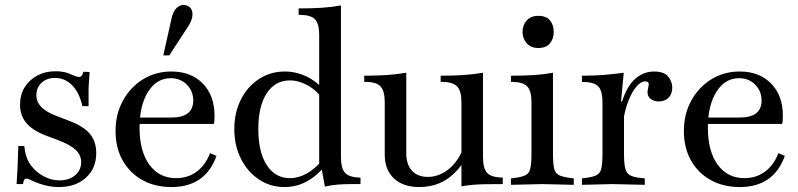

<svg xmlns="http://www.w3.org/2000/svg" viewBox="-20 -744 3224 776"><path d="M218 12Q168 12 116 -11Q104 -17 97.5 -19.5Q91 -22 87 -22Q81 -22 78 -17.5Q75 -13 73 0H47L51 -66L54 -154H78L81 -134Q86 -101 106 -74.5Q126 -48 156.5 -31.5Q187 -15 220 -15Q259 -15 283.5 -35.5Q308 -56 308 -89Q308 -117 286 -138Q264 -159 214 -178L171 -194Q114 -215 87.5 -245.5Q61 -276 61 -321Q61 -361 79.5 -391Q98 -421 130.5 -438.5Q163 -456 204 -456Q222 -456 238 -453Q254 -450 275 -440Q292 -433 300 -433Q312 -433 317 -454L342 -453L338 -388V-315H313Q301 -369 272 -399Q243 -429 202 -429Q169 -429 148 -409.5Q127 -390 127 -359Q127 -332 147.5 -311Q168 -290 212 -274L256 -257Q316 -235 342.5 -204Q369 -173 369 -125Q369 -64 327.5 -26Q286 12 218 12Z M673 12Q606 12 555 -16.5Q504 -45 475.5 -96Q447 -147 447 -214Q447 -283 477 -337.5Q507 -392 558 -423.5Q609 -455 673 -455Q752 -455 799.5 -406.5Q847 -358 847 -277Q847 -267 846.5 -257.5Q846 -248 844 -243H526L528 -269H673Q761 -269 761 -338Q761 -376 735 -402Q709 -428 670 -428Q613 -428 578.5 -373Q544 -318 544 -228Q544 -133 583.5 -78.5Q623 -24 692 -24Q739 -24 774.5 -50Q810 -76 829 -125L855 -114Q810 12 673 12ZM640 -520 673 -668Q680 -699 693.5 -711.5Q707 -724 721 -724Q736 -724 747 -714.5Q758 -705 758 -686Q758 -675 753.5 -662.5Q749 -650 741 -638L664 -520Z M1130 12Q1072 12 1026 -19Q980 -50 953.5 -103Q927 -156 927 -222Q927 -289 953.5 -341.5Q980 -394 1026.5 -424.5Q1073 -455 1131 -455Q1177 -455 1219.5 -434.5Q1262 -414 1293 -376L1283 -344Q1261 -378 1224.5 -398.5Q1188 -419 1151 -419Q1092 -419 1058 -367Q1024 -315 1024 -222Q1024 -130 1058 -77Q1092 -24 1152 -24Q1186 -24 1218.5 -42Q1251 -60 1282 -95L1296 -76Q1261 -33 1219.5 -10.5Q1178 12 1130 12ZM1293 10 1279 -67 1270 -81V-603Q1270 -648 1253.5 -665.5Q1237 -683 1195 -684H1187V-710Q1241 -710 1280 -712.5Q1319 -715 1358 -722V-111Q1358 -63 1375 -45Q1392 -27 1437 -26V0H1402Q1370 0 1345 2Q1320 4 1293 10Z M1675 12Q1609 12 1572 -23Q1535 -58 1535 -119V-331Q1535 -375 1519 -393.5Q1503 -412 1462 -413H1452V-438Q1498 -438 1539.5 -440.5Q1581 -443 1622 -450V-125Q1622 -79 1645 -54Q1668 -29 1709 -29Q1753 -29 1791 -58.5Q1829 -88 1851 -141L1875 -137Q1865 -110 1852.5 -89Q1840 -68 1824 -52Q1765 12 1675 12ZM1845 9V-331Q1845 -375 1828.5 -393.5Q1812 -412 1771 -413H1761V-438Q1808 -438 1849.5 -440.5Q1891 -443 1932 -450V-112Q1932 -63 1949 -45Q1966 -27 2012 -26V0Q1969 0 1941 0.5Q1913 1 1891 3Q1869 5 1845 9Z M2045 3V-23L2061 -25Q2091 -29 2105 -36.5Q2119 -44 2123.5 -63.5Q2128 -83 2128 -122V-331Q2128 -376 2111.5 -394Q2095 -412 2053 -413H2045V-438Q2098 -438 2137.5 -440.5Q2177 -443 2215 -450V-122Q2215 -83 2219.5 -63.5Q2224 -44 2238.5 -36.5Q2253 -29 2283 -25L2299 -23V3L2172 0ZM2155 -550Q2126 -550 2109 -569Q2092 -588 2092 -615Q2092 -643 2109 -661.5Q2126 -680 2155 -680Q2188 -680 2203 -661.5Q2218 -643 2218 -615Q2218 -588 2203 -569Q2188 -550 2155 -550Z M2332 3V-23L2348 -25Q2378 -29 2392 -36.5Q2406 -44 2410.5 -63.5Q2415 -83 2415 -122V-329Q2415 -378 2397.5 -395.5Q2380 -413 2332 -413V-438Q2378 -438 2417.5 -441Q2457 -444 2501 -450L2490 -334H2502V-122Q2502 -83 2507 -63.5Q2512 -44 2526 -36Q2540 -28 2567 -25L2586 -23V3L2455 0ZM2500 -262 2488 -313Q2509 -390 2544 -422.5Q2579 -455 2624 -455Q2664 -455 2680.5 -434.5Q2697 -414 2697 -390Q2697 -365 2682.5 -349.5Q2668 -334 2642 -334Q2622 -334 2609.5 -344.5Q2597 -355 2597 -371Q2597 -376 2598 -380Q2599 -384 2600 -391Q2601 -395 2601.5 -398Q2602 -401 2602 -404Q2602 -415 2588 -415Q2570 -415 2552.5 -394.5Q2535 -374 2521 -339.5Q2507 -305 2500 -262Z M2970 12Q2903 12 2852 -16.5Q2801 -45 2772.5 -96Q2744 -147 2744 -214Q2744 -283 2774 -337.5Q2804 -392 2855 -423.5Q2906 -455 2970 -455Q3049 -455 3096.5 -406.5Q3144 -358 3144 -277Q3144 -267 3143.5 -257.5Q3143 -248 3141 -243H2823L2825 -269H2970Q3058 -269 3058 -338Q3058 -376 3032 -402Q3006 -428 2967 -428Q2910 -428 2875.5 -373Q2841 -318 2841 -228Q2841 -133 2880.5 -78.5Q2920 -24 2989 -24Q3036 -24 3071.5 -50Q3107 -76 3126 -125L3152 -114Q3107 12 2970 12Z"/></svg>

Font: Baskervville Medium
Style: Regular
Weight: 500
Version: Version 1.100